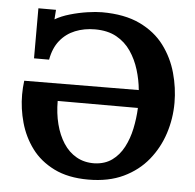

<svg xmlns="http://www.w3.org/2000/svg" viewBox="-52 -769 849 837"><g transform="rotate(5 372.5 -350.0)"><path d="M364 16Q276 16 214.5 -14.5Q153 -45 116 -95Q79 -145 62 -206Q45 -267 45 -328Q45 -343 46 -358.5Q47 -374 49 -389L550 -392Q546 -436 532.5 -480Q519 -524 494.5 -560Q470 -596 431.5 -617.5Q393 -639 337 -639Q290 -639 250.5 -623Q211 -607 184.5 -574Q158 -541 149 -490H83V-709H160L157 -667Q184 -683 222 -694Q260 -705 297.5 -710.5Q335 -716 361 -716Q460 -716 527 -684Q594 -652 634 -598.5Q674 -545 692 -480Q710 -415 710 -350Q710 -281 689 -216Q668 -151 625.5 -98.5Q583 -46 518 -15Q453 16 364 16ZM386 -57Q431 -59 462 -81.5Q493 -104 512.5 -141Q532 -178 541.5 -223Q551 -268 553 -314H202Q202 -260 214 -213Q226 -166 249 -130.5Q272 -95 306.5 -75.5Q341 -56 386 -57Z"/></g></svg>

Font: Lora
Style: Weight 700
Weight: 700
Designer: Olga Karpushina, Alexei Vanyashin (Cyrillic)
Foundry: Cyreal
Version: Version 3.001